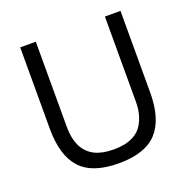

<svg xmlns="http://www.w3.org/2000/svg" viewBox="-125 -809 927 940"><g transform="rotate(-20 339.0 -338.5)"><path d="M77.5 -262.5V-687.5H158.8V-242.5Q158.8 -181.2 181.2 -137.5Q202.5 -98.8 240.6 -80Q278.8 -61.2 338.8 -61.2Q456.2 -61.2 495 -137.5Q518.8 -182.5 518.8 -242.5V-687.5H600V-262.5Q600 -123.8 538.1 -56.2Q476.2 11.2 338.8 11.2Q201.2 11.2 139.4 -56.2Q77.5 -123.8 77.5 -262.5Z"/></g></svg>

Font: Cambay
Style: Regular
Weight: 400
Designer: Pooja Saxena
Foundry: Pooja Saxena
Version: Version 1.181;PS 001.181;hotconv 1.0.70;makeotf.lib2.5.58329